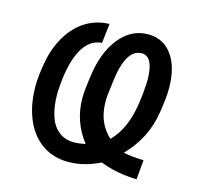

<svg xmlns="http://www.w3.org/2000/svg" viewBox="-85 -630 761 732"><g transform="rotate(15 295.0 -264.5)"><path d="M520 -70.8C488.3 -71.3 461.9 -74.2 439.9 -79.1C490.7 -130.4 522 -191.4 533.2 -262.7C539.6 -302.2 543 -334.5 543 -359.4C543 -361.8 543 -364.3 543 -366.2C542 -418.5 530.8 -460 508.8 -490.7C486.8 -521.5 457 -537.6 418.9 -539.1C417 -539.1 415 -539.1 413.6 -539.1C368.7 -539.1 331.1 -519.5 300.3 -481C269.5 -442.4 249.5 -389.6 241.2 -322.8L235.8 -279.3C234.4 -266.1 233.4 -252.9 233.4 -240.2C233.4 -178.2 252.4 -122.6 291 -73.2C272.5 -69.8 257.3 -67.9 246.6 -67.9C245.6 -67.9 244.6 -67.9 243.7 -67.9C219.7 -68.4 199.7 -75.2 183.1 -89.4C166.5 -103.5 154.8 -122.6 147.5 -147.5C140.1 -172.4 136.7 -199.2 136.7 -227.5C136.7 -230 136.7 -232.4 136.7 -234.9L138.2 -262.2C148.4 -391.1 189 -458.5 251.5 -461.9L260.3 -539.1C189.9 -537.1 135.3 -500.5 98.6 -440.4C80.6 -410.6 67.4 -376.5 60.1 -338.4C52.7 -299.8 48.8 -265.6 48.8 -235.4C48.8 -227.1 49.3 -218.8 49.8 -210.4C52.2 -168.9 61.5 -130.9 77.6 -96.7C110.4 -28.3 168.9 9.3 240.7 9.8C242.2 9.8 243.2 9.8 244.6 9.8C285.6 9.8 327.1 -0.5 368.7 -21.5C411.1 -4.4 459.5 4.9 513.2 6.3ZM330.1 -330.6C340.8 -418.9 366.7 -462.9 408.7 -462.9C409.2 -462.9 410.2 -462.9 410.6 -462.9C439 -461.4 454.1 -433.1 455.6 -377.9V-357.9C452.1 -295.9 444.3 -246.6 432.1 -210C419.9 -173.3 401.9 -142.1 377 -116.7C340.3 -149.9 322.3 -194.3 322.3 -249C322.3 -258.3 322.8 -268.1 323.7 -277.8Z"/></g></svg>

Font: Roboto
Style: Italic
Weight: 400
Italic angle: -12°
Designer: Google
Version: Version 2.137; 2017